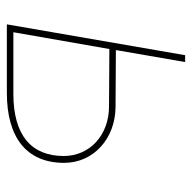

<svg xmlns="http://www.w3.org/2000/svg" viewBox="-20 -540 560 560"><g transform="rotate(90 260.0 -260.0)"><path d="M51 0H251C379 0 455 -56 455 -167C455 -253 384 -316 293 -317L126 -318L161 -520H141ZM74 -19 123 -299 290 -298C374 -298 435 -242 435 -166C435 -71 374 -19 254 -19Z"/></g></svg>

Font: Fixel Display Thin
Style: Italic
Weight: 100
Italic angle: -10°
Designer: AlfaBravo + MacPaw
Foundry: Kyrylo Tkachov, Marchela Mozhyna, Serhii Makarenko, Maria Weinstein, Zakhar Kryvoshyya
Version: Version 1.210;Glyphs 3.2 (3217)